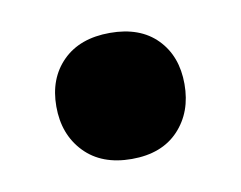

<svg xmlns="http://www.w3.org/2000/svg" viewBox="-37 -403 339 270"><g transform="rotate(-10 132.5 -268.0)"><path d="M133 -178Q90 -178 65.5 -203.5Q41 -229 41 -269Q41 -309 65.5 -333.5Q90 -358 133 -358Q176 -358 200 -333.5Q224 -309 224 -269Q224 -229 200 -203.5Q176 -178 133 -178Z"/></g></svg>

Font: Chiron GoRound TC EB
Style: Regular
Weight: 700
Designer: Ryoko NISHIZUKA 西塚涼子 (kana, bopomofo & ideographs); Paul D. Hunt (Latin, Greek & Cyrillic); Sandoll Communications 산돌커뮤니
Foundry: Adobe
Version: Version 1.000;hotconv 1.1.1;makeotfexe 2.6.0